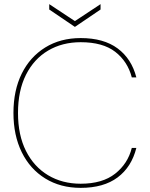

<svg xmlns="http://www.w3.org/2000/svg" viewBox="-20 -896 724 928"><path d="M370 12Q272 12 198.5 -33.5Q125 -79 85 -160.5Q45 -242 45 -350Q45 -459 85 -540Q125 -621 198.5 -666.5Q272 -712 370 -712Q481 -712 548.5 -662Q616 -612 639 -522H617Q597 -599 537 -645.5Q477 -692 370 -692Q281 -692 212.5 -651.5Q144 -611 105.5 -534.5Q67 -458 67 -350Q67 -243 105.5 -166.5Q144 -90 212.5 -49Q281 -8 370 -8Q475 -8 536.5 -56.5Q598 -105 617 -181H639Q616 -89 548.5 -38.5Q481 12 370 12ZM342 -766 218 -850V-876L342 -794L466 -876V-850Z"/></svg>

Font: DM Sans 28pt Thin
Style: Regular
Weight: 250
Version: Version 4.004;gftools[0.9.30]